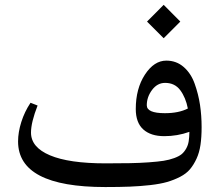

<svg xmlns="http://www.w3.org/2000/svg" viewBox="-20 -735 896 783"><path d="M647.5 -715.3 715.3 -647 647.5 -579.1 579.6 -647ZM410.6 -68.8Q469.2 -68.8 509.5 -69.6Q549.8 -70.3 586.9 -73Q624 -75.7 647.2 -79.3Q670.4 -83 690.4 -90.3Q710.4 -97.7 720.9 -106.4Q731.4 -115.2 739.3 -129.2Q747.1 -143.1 749.5 -158.9Q752 -174.8 752.4 -197.3Q703.1 -179.7 649.9 -179.7Q594.7 -179.7 564.2 -207.3Q533.7 -234.9 533.7 -290.5Q533.7 -373.5 571 -430.7Q608.4 -487.8 658.2 -487.8Q699.2 -487.8 729 -461.9Q758.8 -436 773.9 -393.6Q789.1 -351.1 795.7 -307.1Q802.2 -263.2 802.2 -216.3Q802.2 -175.8 797.6 -144.3Q793 -112.8 781.5 -87.9Q770 -63 754.9 -44.9Q739.7 -26.9 714.6 -13.9Q689.5 -1 661.6 7.1Q633.8 15.1 593 19.8Q552.2 24.4 509.8 26.1Q467.3 27.8 409.2 27.8Q53.7 27.8 53.7 -158.2Q53.7 -195.8 66.9 -237.5Q80.1 -279.3 104.5 -315.9L133.3 -304.7Q106.4 -235.8 106.4 -194.3Q106.4 -134.3 183.8 -101.6Q261.2 -68.8 410.6 -68.8ZM578.6 -305.7Q578.6 -273.4 652.3 -273.4Q709 -273.4 746.1 -292.5Q737.3 -337.4 715.1 -367.2Q692.9 -397 653.3 -397Q621.6 -397 600.1 -368.2Q578.6 -339.4 578.6 -305.7Z"/></svg>

Font: Parastoo FD
Style: FD
Weight: 400
Foundry: Saber Rastikerdar (saber.rastikerdar@gmail.com)
Version: Version 2.0.1